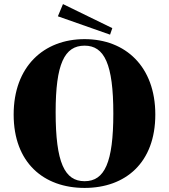

<svg xmlns="http://www.w3.org/2000/svg" viewBox="-20 -907 829 942"><path d="M395 15C596 15 742 -109 742 -345C742 -580 596 -715 395 -715C194 -715 47 -580 47 -345C47 -109 194 15 395 15ZM395 -18C297 -18 253 -109 253 -357C253 -593 296 -683 395 -683C492 -683 536 -593 536 -350C536 -109 493 -18 395 -18ZM264 -827 520 -737 531 -769 289 -887Z"/></svg>

Font: Sprat
Style: Bold
Weight: 700
Designer: Ethan Nakache
Foundry: Collletttivo
Version: Version 2.000;Glyphs 3.2 (3217)